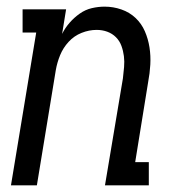

<svg xmlns="http://www.w3.org/2000/svg" viewBox="-20 -558 540 578"><path d="M13 0 89 -460H48V-530H179L167 -456Q176 -474 189.5 -489.5Q203 -505 220 -517Q237 -529 256.5 -533.5Q276 -538 295 -538Q321 -538 345.5 -529.5Q370 -521 388 -504Q406 -487 416 -464Q426 -441 430 -415.5Q434 -390 432.5 -363.5Q431 -337 426 -311L387 -70H428V0H296L350 -322Q352 -339 353.5 -356Q355 -373 353 -389Q351 -405 345.5 -420Q340 -435 329 -446Q318 -457 303 -462.5Q288 -468 271 -468Q248 -468 225.5 -459Q203 -450 186.5 -432Q170 -414 161 -392Q152 -370 148 -347L91 0Z"/></svg>

Font: Iosevka Slab
Style: Italic
Weight: 400
Italic angle: -9°
Monospace: yes
Designer: Belleve Invis
Foundry: Belleve Invis
Version: Version 11.1.0; ttfautohint (v1.8.3)